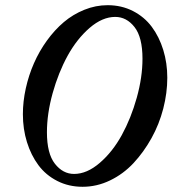

<svg xmlns="http://www.w3.org/2000/svg" viewBox="-20 -696 655 729"><path d="M293.5 13.2Q240.7 13.2 197.3 -9Q153.8 -31.2 125.7 -69.1Q97.7 -106.9 82.3 -156.5Q66.9 -206.1 66.9 -262.2Q66.9 -310.5 77.9 -360.4Q88.9 -410.2 108.9 -455.8Q128.9 -501.5 158.2 -542Q187.5 -582.5 222.4 -612.1Q257.3 -641.6 300.3 -658.9Q343.3 -676.3 388.7 -676.3Q441.4 -676.3 484.9 -654.1Q528.3 -631.8 556.4 -594Q584.5 -556.2 599.9 -506.3Q615.2 -456.5 615.2 -400.9Q615.2 -343.3 599.9 -283.7Q584.5 -224.1 555.2 -171.4Q525.9 -118.7 487.1 -76.9Q448.2 -35.2 397.9 -11Q347.7 13.2 293.5 13.2ZM261.2 -35.6Q310.1 -35.6 358.6 -77.4Q407.2 -119.1 442.4 -183.1Q477.5 -247.1 499.3 -325Q521 -402.8 521 -473.1Q521 -554.7 490.7 -593.3Q460.4 -631.8 417.5 -631.8Q368.7 -631.8 320.3 -590.1Q272 -548.3 236.8 -484.4Q201.7 -420.4 179.9 -342.3Q158.2 -264.2 158.2 -193.8Q158.2 -112.8 188.5 -74.2Q218.8 -35.6 261.2 -35.6Z"/></svg>

Font: Elstob 6pt Medium
Style: Italic
Weight: 500
Italic angle: -20°
Designer: Peter S. Baker
Version: Version 1.015